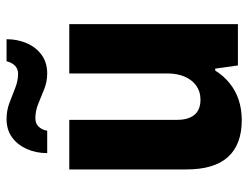

<svg xmlns="http://www.w3.org/2000/svg" viewBox="-108 -656 775 600"><g transform="rotate(-90 280.0 -355.5)"><path d="M205 12Q129 12 90 -31Q51 -74 51 -161V-527H206V-190Q206 -172 210 -158.5Q214 -145 222 -135.5Q230 -126 242 -121.5Q254 -117 269 -117Q294 -117 312.5 -130Q331 -143 341 -166.5Q351 -190 351 -220V-527H505V0H376L366 -71H360Q344 -45 320.5 -26Q297 -7 268 2.5Q239 12 205 12ZM102 -596Q102 -631 115 -660Q128 -689 151.5 -706Q175 -723 209 -723Q235 -723 259 -714Q283 -705 305.5 -696Q328 -687 350 -687Q365 -687 375 -696.5Q385 -706 389 -723H458Q458 -689 445.5 -660Q433 -631 409 -613.5Q385 -596 351 -596Q325 -596 301.5 -605.5Q278 -615 256 -624Q234 -633 211 -633Q195 -633 185 -623Q175 -613 172 -596Z"/></g></svg>

Font: Archivo SemiCondensed ExtraBold
Style: Regular
Weight: 800
Width: 4
Designer: Hector Gatti
Foundry: Omnibus-Type
Version: Version 2.001